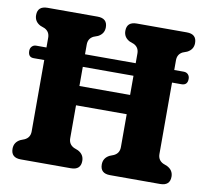

<svg xmlns="http://www.w3.org/2000/svg" viewBox="-78 -786 944 873"><g transform="rotate(10 394.0 -350.0)"><path d="M277 -134Q277 -105.5 302 -93.5L321 -86Q349 -71.5 349 -41.5Q349 0 303.5 0H72.5Q27 0 27 -41.5Q27 -71.5 55 -86L74 -93.5Q99 -105.5 99 -134V-463.5H50Q24.5 -463.5 24.5 -493Q24.5 -505.5 32.2 -513.5Q40 -521.5 51.5 -521.5H99V-566.5Q99 -594.5 75 -606.5L55 -614Q27 -628.5 27 -658.5Q27 -700 72.5 -700H303.5Q349 -700 349 -658.5Q349 -628.5 321 -614L301 -606.5Q277 -594.5 277 -566.5V-521.5H511V-566.5Q511 -594.5 487 -606.5L467 -614Q439 -628.5 439 -658.5Q439 -700 484.5 -700H715.5Q761 -700 761 -658.5Q761 -628.5 732.5 -614L712.5 -606.5Q689 -594.5 689 -566.5V-521.5H732.5Q745.5 -521.5 753 -513.5Q760.5 -505.5 760.5 -493Q760.5 -463.5 732.5 -463.5H689V-134Q689 -105.5 713.5 -93.5L732.5 -86Q761 -71.5 761 -41.5Q761 0 715.5 0H484.5Q439 0 439 -41.5Q439 -71.5 467 -86L486 -93.5Q511 -105.5 511 -134V-286H277ZM277 -375H511V-463.5H277Z"/></g></svg>

Font: Fraunces 144pt SuperSoft
Style: Bold
Weight: 700
Version: Version 1.000;[b76b70a41]